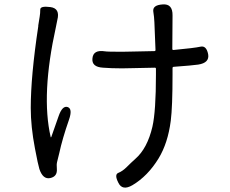

<svg xmlns="http://www.w3.org/2000/svg" viewBox="-20 -796 1040 868"><path d="M579 41Q533 68 515 30Q496 -7 515 -14.5Q534 -22 553 -41Q572 -60 592 -78Q646 -125 669 -223Q685 -293 685 -459V-485Q685 -490 680 -490L584 -488Q558 -487 532 -487Q482 -487 446 -490Q393 -493 398 -533Q402 -572 454 -564Q464 -562 531 -562Q557 -562 583 -563L678 -565Q683 -565 683 -570L678 -695Q677 -720 673 -744Q669 -773 715 -776Q761 -780 760 -726L759 -575Q759 -570 764 -570Q860 -579 886.5 -585Q913 -591 921 -551Q928 -512 876 -504Q849 -500 766 -494Q760 -494 760 -488V-459Q760 -313 752 -250Q739 -149 697 -80Q648 0 579 41ZM207 9Q174 16 158 -32Q152 -51 138 -125Q119 -224 119 -308Q119 -452 153 -677V-681Q157 -707 159.5 -721.5Q162 -736 162 -753Q162 -770 208 -764Q253 -758 239 -705Q238 -700 233 -675Q165 -368 209 -177Q210 -172 212 -177L245 -271Q262 -320 286 -312Q309 -304 292 -255Q262 -169 248 -104Q242 -78 238.5 -65.5Q235 -53 237 -33Q240 2 207 9Z"/></svg>

Font: Resource Han Rounded HK
Style: Regular
Weight: 400
Designer: Cyano Hao (round all glyphs); Ryoko NISHIZUKA  (kana, bopomofo & ideographs); Paul D. Hunt (Latin, Greek & Cyrillic); Sa
Foundry: Cyano Hao
Version: 0.990